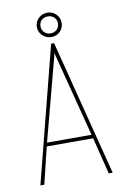

<svg xmlns="http://www.w3.org/2000/svg" viewBox="-83 -774 532 824"><g transform="rotate(-10 182.5 -362.5)"><path d="M25 0 176 -591H189L340 0H323L283 -160H81L42 0ZM85 -176H279L187 -532L183 -549L179 -532ZM183 -619Q160 -619 144 -634.5Q128 -650 128 -672Q128 -694 144 -709.5Q160 -725 182 -725Q205 -725 220.5 -709.5Q236 -694 236 -672Q236 -650 221 -634.5Q206 -619 183 -619ZM182 -635Q198 -635 209 -645.5Q220 -656 220 -672Q220 -689 209 -699Q198 -709 182 -709Q166 -709 155 -699Q144 -689 144 -672Q144 -656 155 -645.5Q166 -635 182 -635Z"/></g></svg>

Font: Alumni Sans Pinstripe
Style: Regular
Weight: 400
Designer: Robert E. Leuschke
Foundry: Robert E. Leuschke
Version: Version 1.010; ttfautohint (v1.8.4.7-5d5b)